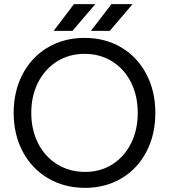

<svg xmlns="http://www.w3.org/2000/svg" viewBox="-20 -895 816 927"><path d="M46 -350Q46 -455 89.5 -537.5Q133 -620 211 -666Q289 -712 388 -712Q488 -712 565.5 -666Q643 -620 686.5 -537.5Q730 -455 730 -350Q730 -245 687 -162.5Q644 -80 566.5 -34Q489 12 391 12Q291 12 212.5 -34Q134 -80 90 -162.5Q46 -245 46 -350ZM391 -65Q465 -65 522.5 -101.5Q580 -138 612.5 -202.5Q645 -267 645 -350Q645 -433 612.5 -497.5Q580 -562 521.5 -598.5Q463 -635 388 -635Q314 -635 255.5 -598.5Q197 -562 164 -497Q131 -432 131 -350Q131 -268 164 -203Q197 -138 256.5 -101.5Q316 -65 391 -65ZM518 -875H620L510 -746H419ZM337 -875H440L330 -746H239Z"/></svg>

Font: Oak Sans
Style: Regular
Weight: 400
Designer: Erik Kennedy, Walven
Foundry: Erik Kennedy, Walven
Version: Version 1.000